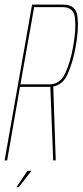

<svg xmlns="http://www.w3.org/2000/svg" viewBox="-41 -695 358 832"><path d="M-21 0H-10L45.5 -318.5H171Q227 -318.5 251.2 -372Q275.5 -425.5 287.5 -496.5Q300.5 -567.5 295 -621.2Q289.5 -675 233.5 -675H98ZM189.5 0H200.5L189.5 -330L177 -322ZM47.5 -329.5 107 -664H231.5Q279.5 -664 284.2 -615.2Q289 -566.5 276.5 -496.5Q264.5 -427 242 -378.2Q219.5 -329.5 172.5 -329.5ZM30 116.5H40L95.5 45H78Z"/></svg>

Font: Anybody Thin Condensed
Style: Italic
Weight: 100
Width: 3
Italic angle: -10°
Version: Version 1.113;gftools[0.9.25]